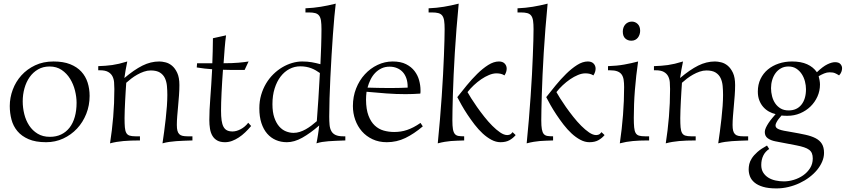

<svg xmlns="http://www.w3.org/2000/svg" viewBox="-20 -779 4691 1065"><path d="M254.9 -410.2Q218.8 -410.2 190.9 -394Q163.1 -377.9 144.3 -351.1Q125.5 -324.2 115.7 -289.3Q106 -254.4 106 -216.8Q106 -181.2 114.7 -146Q123.5 -110.8 141.8 -82.8Q160.2 -54.7 188.7 -37.4Q217.3 -20 256.8 -20Q292 -20 319.3 -33.2Q346.7 -46.4 365.7 -70.8Q384.8 -95.2 394.8 -130.4Q404.8 -165.5 404.8 -209Q404.8 -241.2 396 -276.6Q387.2 -312 368.9 -341.8Q350.6 -371.6 322.3 -390.9Q293.9 -410.2 254.9 -410.2ZM34.2 -190.9Q34.2 -237.3 50.8 -281.7Q67.4 -326.2 98.6 -360.8Q129.9 -395.5 174.8 -416.7Q219.7 -438 276.9 -438Q331.1 -438 369.1 -422.9Q407.2 -407.7 431.2 -381.6Q455.1 -355.5 466.1 -320.8Q477.1 -286.1 477.1 -247.1Q477.1 -194.3 458.5 -147.5Q439.9 -100.6 407.2 -65.7Q374.5 -30.8 330.6 -10.5Q286.6 9.8 235.8 9.8Q177.2 9.8 138.4 -7.1Q99.6 -23.9 76.4 -51.8Q53.2 -79.6 43.7 -115.7Q34.2 -151.9 34.2 -190.9Z M1047.4 0Q1021.5 1 999.5 1.7Q977.5 2.4 957.8 3.9Q938 5.4 919.2 8.1Q900.4 10.7 881.3 16.1Q885.7 -12.2 890.4 -47.9Q895 -83.5 899.2 -119.9Q903.3 -156.2 905.8 -190.9Q908.2 -225.6 908.2 -252Q908.2 -277.3 906 -301.8Q903.8 -326.2 894.8 -345.5Q885.7 -364.7 867.2 -376.5Q848.6 -388.2 815.9 -388.2Q797.4 -388.2 778.3 -381.6Q759.3 -375 741.5 -365Q723.6 -355 707.8 -342.8Q691.9 -330.6 680.2 -319.8Q678.7 -296.4 677 -270.3Q675.3 -244.1 674.1 -218.5Q672.9 -192.9 671.9 -168.7Q670.9 -144.5 670.9 -124Q670.9 -92.3 672.6 -72.8Q674.3 -53.2 680.4 -42Q686.5 -30.8 698.7 -26.9Q710.9 -22.9 731.9 -22.9H756.3V0Q703.6 0 664.6 3.4Q625.5 6.8 590.3 16.1Q601.6 -55.2 607.9 -130.6Q614.3 -206.1 614.3 -285.2Q614.3 -304.2 612.8 -322.8Q611.3 -341.3 603.5 -356.2Q595.7 -371.1 579.6 -380.1Q563.5 -389.2 534.2 -389.2H524.9V-412.1Q546.9 -413.1 565.4 -414.3Q584 -415.5 602.3 -418.2Q620.6 -420.9 640.6 -425.5Q660.6 -430.2 686 -438Q681.6 -416 677 -391.4Q672.4 -366.7 669.9 -346.2Q724.1 -392.1 770 -415Q815.9 -438 863.3 -438Q878.4 -438 897.7 -433.3Q917 -428.7 934.1 -414.6Q951.2 -400.4 963.1 -374.8Q975.1 -349.1 975.1 -307.1Q975.1 -279.8 972.9 -250Q970.7 -220.2 968 -191.2Q965.3 -162.1 963.1 -135Q960.9 -107.9 960.9 -85.9Q960.9 -66.4 964.1 -54.2Q967.3 -42 974.4 -34.9Q981.4 -27.8 992.9 -25.4Q1004.4 -22.9 1021 -22.9H1047.4Z M1157.7 -428.2Q1158.7 -460.4 1159.9 -494.9Q1161.1 -529.3 1161.1 -566.9L1233.9 -583Q1229.5 -551.3 1226.3 -511.5Q1223.1 -471.7 1220.2 -428.2Q1268.6 -428.2 1302.5 -431.2Q1336.4 -434.1 1358.9 -438L1336.9 -391.1H1305.2Q1281.7 -391.1 1260.7 -391.1Q1239.7 -391.1 1216.8 -392.1Q1214.4 -359.4 1212.4 -327.4Q1210.4 -295.4 1209 -265.9Q1207.5 -236.3 1206.8 -210.4Q1206.1 -184.6 1206.1 -165Q1206.1 -133.3 1209.2 -111.3Q1212.4 -89.4 1219.7 -75.7Q1227.1 -62 1239.3 -55.9Q1251.5 -49.8 1270 -49.8Q1291 -49.8 1314.9 -62.3Q1338.9 -74.7 1356.9 -98.1L1373 -80.1Q1356.9 -61 1339.8 -44.7Q1322.8 -28.3 1304.4 -16.4Q1286.1 -4.4 1267.1 2.7Q1248 9.8 1228 9.8Q1201.7 9.8 1184.8 0.2Q1168 -9.3 1158.2 -25.9Q1148.4 -42.5 1144.8 -64.9Q1141.1 -87.4 1141.1 -113.8Q1141.1 -164.6 1146.5 -234.1Q1151.9 -303.7 1156.7 -395Q1136.2 -396.5 1115.7 -398.7Q1095.2 -400.9 1071.3 -404.8L1073.2 -428.2Z M1763.2 -617.2Q1763.2 -646 1760.5 -664.1Q1757.8 -682.1 1750 -692.4Q1742.2 -702.6 1728.3 -706.3Q1714.4 -710 1692.4 -710H1674.3V-732.9Q1697.8 -733.9 1718.5 -736.1Q1739.3 -738.3 1759.3 -741.5Q1779.3 -744.6 1799.6 -749Q1819.8 -753.4 1842.3 -758.8Q1838.9 -731.4 1834.7 -686.8Q1830.6 -642.1 1826.7 -587.2Q1822.8 -532.2 1819.1 -470.7Q1815.4 -409.2 1812.5 -348.9Q1809.6 -288.6 1807.9 -232.7Q1806.2 -176.8 1806.2 -132.8Q1806.2 -106.4 1808.1 -86.2Q1810.1 -65.9 1817.9 -51.8Q1825.7 -37.6 1841.3 -30.3Q1856.9 -22.9 1884.3 -22.9H1895.5V0Q1866.7 1 1843.8 2Q1820.8 2.9 1801.8 4.4Q1782.7 5.9 1766.6 8.5Q1750.5 11.2 1735.4 16.1Q1737.3 7.3 1739.5 -5.4Q1741.7 -18.1 1743.9 -32Q1746.1 -45.9 1747.8 -59.3Q1749.5 -72.8 1750.5 -83Q1701.2 -40 1656.7 -15.1Q1612.3 9.8 1571.3 9.8Q1538.1 9.8 1510.3 -2.2Q1482.4 -14.2 1461.9 -37.8Q1441.4 -61.5 1429.9 -96.7Q1418.5 -131.8 1418.5 -178.2Q1418.5 -217.8 1428.5 -252.2Q1438.5 -286.6 1455.8 -315.7Q1473.1 -344.7 1496.3 -367.4Q1519.5 -390.1 1545.9 -405.8Q1572.3 -421.4 1600.6 -429.7Q1628.9 -438 1656.2 -438Q1685.5 -438 1709.2 -433.8Q1732.9 -429.7 1757.3 -422.9Q1758.3 -447.3 1759.5 -473.1Q1760.7 -499 1761.5 -524.4Q1762.2 -549.8 1762.7 -573.5Q1763.2 -597.2 1763.2 -617.2ZM1608.4 -42Q1626 -42 1642.8 -47.4Q1659.7 -52.7 1675.8 -61.8Q1691.9 -70.8 1707.3 -82.5Q1722.7 -94.2 1737.3 -106.9Q1741.7 -165 1746.1 -231Q1750.5 -296.9 1754.4 -374Q1743.2 -381.8 1731.4 -388.7Q1719.7 -395.5 1706.8 -400.4Q1693.8 -405.3 1678.7 -408.2Q1663.6 -411.1 1645.5 -411.1Q1613.8 -411.1 1585.7 -396.5Q1557.6 -381.8 1536.6 -354.5Q1515.6 -327.1 1503.4 -288.3Q1491.2 -249.5 1491.2 -201.2Q1491.2 -156.7 1501.7 -126.5Q1512.2 -96.2 1528.8 -77.4Q1545.4 -58.6 1566.4 -50.3Q1587.4 -42 1608.4 -42Z M2229.5 -256.8Q2177.2 -256.8 2124 -260.7Q2070.8 -264.6 2013.2 -270Q2010.3 -247.1 2010.3 -226.1Q2010.7 -172.4 2023.9 -137.7Q2037.1 -103 2058.8 -82.8Q2080.6 -62.5 2108.4 -54.7Q2136.2 -46.9 2166.5 -46.9Q2185.5 -46.9 2202.9 -49.6Q2220.2 -52.2 2237.8 -58.1Q2255.4 -64 2273.7 -73.5Q2292 -83 2312.5 -97.2L2325.2 -78.1Q2276.4 -36.6 2228.3 -13.4Q2180.2 9.8 2125.5 9.8Q2081.5 9.8 2046.6 -6.6Q2011.7 -22.9 1987.5 -50.5Q1963.4 -78.1 1950.4 -114.5Q1937.5 -150.9 1937.5 -190.9Q1937.5 -243.2 1955.3 -288.3Q1973.1 -333.5 2003.7 -366.7Q2034.2 -399.9 2074.2 -418.9Q2114.3 -438 2158.2 -438Q2202.6 -438 2232.2 -423.1Q2261.7 -408.2 2279.5 -384.8Q2297.4 -361.3 2304.9 -333.3Q2312.5 -305.2 2312.5 -278.8Q2312.5 -273.4 2312.5 -269Q2312.5 -264.6 2311.5 -259.8Q2269 -256.8 2229.5 -256.8ZM2141.1 -409.2Q2116.2 -409.2 2096.4 -399.9Q2076.7 -390.6 2061.3 -374.8Q2045.9 -358.9 2035.4 -337.6Q2024.9 -316.4 2018.6 -293Q2053.2 -292 2076.9 -291.5Q2100.6 -291 2117.2 -291H2165.5Q2182.6 -291 2200.2 -291.5Q2217.8 -292 2241.2 -293V-297.9Q2241.2 -324.2 2233.9 -345Q2226.6 -365.7 2213.4 -379.9Q2200.2 -394 2181.6 -401.6Q2163.1 -409.2 2141.1 -409.2Z M2840.3 -29.8Q2826.7 -13.2 2806.6 -1.7Q2786.6 9.8 2756.3 9.8Q2731 9.8 2705.8 -3.7Q2680.7 -17.1 2657.2 -38.8Q2633.8 -60.5 2612.5 -88.1Q2591.3 -115.7 2573 -143.3Q2554.7 -170.9 2540.3 -196.5Q2525.9 -222.2 2516.6 -240.2Q2540.5 -270.5 2568.8 -305.2Q2597.2 -339.8 2627.2 -369.4Q2657.2 -398.9 2688 -418.5Q2718.8 -438 2747.6 -438Q2768.1 -438 2779.3 -426.5Q2790.5 -415 2790.5 -397.9Q2790.5 -389.6 2787.6 -380.1Q2784.7 -370.6 2778.3 -360.8Q2768.1 -367.2 2757.6 -369.6Q2747.1 -372.1 2733.4 -372.1Q2714.4 -372.1 2692.6 -363Q2670.9 -354 2649.4 -339.4Q2627.9 -324.7 2608.2 -306.2Q2588.4 -287.6 2573.2 -268.1Q2579.6 -256.3 2593.5 -234.1Q2607.4 -211.9 2626 -185.5Q2644.5 -159.2 2666.5 -131.3Q2688.5 -103.5 2710.9 -81.1Q2733.4 -58.6 2754.6 -44.2Q2775.9 -29.8 2793.5 -29.8Q2799.3 -29.8 2807.1 -32.2Q2814.9 -34.7 2823.2 -45.9ZM2489.3 -111.8Q2489.3 -80.1 2492.4 -62.3Q2495.6 -44.4 2503.2 -35.6Q2510.7 -26.9 2523.2 -24.9Q2535.6 -22.9 2554.7 -22.9V0Q2530.8 1 2513.4 1.5Q2496.1 2 2480.2 3.4Q2464.4 4.9 2447.5 7.6Q2430.7 10.3 2408.2 16.1Q2415 -50.3 2420.4 -116.5Q2425.8 -182.6 2430.2 -244.9Q2434.6 -307.1 2437.5 -364Q2440.4 -420.9 2442.4 -469Q2444.3 -517.1 2445.3 -554.9Q2446.3 -592.8 2446.3 -617.2Q2446.3 -646 2443.6 -664.1Q2440.9 -682.1 2433.1 -692.4Q2425.3 -702.6 2411.4 -706.3Q2397.5 -710 2375.5 -710H2357.4V-732.9Q2380.9 -733.9 2401.6 -736.1Q2422.4 -738.3 2442.1 -741.5Q2461.9 -744.6 2481.9 -749Q2502 -753.4 2524.4 -758.8Q2517.6 -689 2512.2 -620.4Q2506.8 -551.8 2502.9 -487.3Q2499 -422.9 2496.3 -364.5Q2493.7 -306.2 2492.2 -257.6Q2490.7 -209 2490 -171.6Q2489.3 -134.3 2489.3 -111.8Z M3333.5 -29.8Q3319.8 -13.2 3299.8 -1.7Q3279.8 9.8 3249.5 9.8Q3224.1 9.8 3199 -3.7Q3173.8 -17.1 3150.4 -38.8Q3127 -60.5 3105.7 -88.1Q3084.5 -115.7 3066.2 -143.3Q3047.9 -170.9 3033.4 -196.5Q3019 -222.2 3009.8 -240.2Q3033.7 -270.5 3062 -305.2Q3090.3 -339.8 3120.4 -369.4Q3150.4 -398.9 3181.2 -418.5Q3211.9 -438 3240.7 -438Q3261.2 -438 3272.5 -426.5Q3283.7 -415 3283.7 -397.9Q3283.7 -389.6 3280.8 -380.1Q3277.8 -370.6 3271.5 -360.8Q3261.2 -367.2 3250.7 -369.6Q3240.2 -372.1 3226.6 -372.1Q3207.5 -372.1 3185.8 -363Q3164.1 -354 3142.6 -339.4Q3121.1 -324.7 3101.3 -306.2Q3081.5 -287.6 3066.4 -268.1Q3072.8 -256.3 3086.7 -234.1Q3100.6 -211.9 3119.1 -185.5Q3137.7 -159.2 3159.7 -131.3Q3181.6 -103.5 3204.1 -81.1Q3226.6 -58.6 3247.8 -44.2Q3269 -29.8 3286.6 -29.8Q3292.5 -29.8 3300.3 -32.2Q3308.1 -34.7 3316.4 -45.9ZM2982.4 -111.8Q2982.4 -80.1 2985.6 -62.3Q2988.8 -44.4 2996.3 -35.6Q3003.9 -26.9 3016.4 -24.9Q3028.8 -22.9 3047.9 -22.9V0Q3023.9 1 3006.6 1.5Q2989.3 2 2973.4 3.4Q2957.5 4.9 2940.7 7.6Q2923.8 10.3 2901.4 16.1Q2908.2 -50.3 2913.6 -116.5Q2918.9 -182.6 2923.3 -244.9Q2927.7 -307.1 2930.7 -364Q2933.6 -420.9 2935.5 -469Q2937.5 -517.1 2938.5 -554.9Q2939.5 -592.8 2939.5 -617.2Q2939.5 -646 2936.8 -664.1Q2934.1 -682.1 2926.3 -692.4Q2918.5 -702.6 2904.5 -706.3Q2890.6 -710 2868.7 -710H2850.6V-732.9Q2874 -733.9 2894.8 -736.1Q2915.5 -738.3 2935.3 -741.5Q2955.1 -744.6 2975.1 -749Q2995.1 -753.4 3017.6 -758.8Q3010.7 -689 3005.4 -620.4Q3000 -551.8 2996.1 -487.3Q2992.2 -422.9 2989.5 -364.5Q2986.8 -306.2 2985.4 -257.6Q2983.9 -209 2983.2 -171.6Q2982.4 -134.3 2982.4 -111.8Z M3519.5 -438Q3513.7 -399.4 3509.3 -359.4Q3504.9 -319.3 3501.7 -279.5Q3498.5 -239.7 3497.1 -200.9Q3495.6 -162.1 3495.6 -126Q3495.6 -92.8 3497.6 -72.5Q3499.5 -52.2 3505.9 -41.3Q3512.2 -30.3 3524.7 -26.6Q3537.1 -22.9 3558.6 -22.9H3580.6V0H3572.8Q3526.9 0 3490 3.4Q3453.1 6.8 3418 16.1Q3429.7 -63 3435.8 -141.6Q3441.9 -220.2 3441.9 -295.9Q3441.9 -319.3 3439.2 -336.7Q3436.5 -354 3428.2 -365.7Q3419.9 -377.4 3404.3 -383.3Q3388.7 -389.2 3362.8 -389.2H3352.5V-412.1Q3401.9 -413.6 3442.4 -420.9Q3482.9 -428.2 3519.5 -438ZM3481.9 -553.2Q3461.9 -553.2 3448.2 -565.7Q3434.6 -578.1 3434.6 -604Q3434.6 -615.2 3438 -625.2Q3441.4 -635.3 3448 -642.8Q3454.6 -650.4 3463.9 -654.8Q3473.1 -659.2 3484.9 -659.2Q3503.4 -659.2 3517.1 -646Q3530.8 -632.8 3530.8 -607.9Q3530.8 -597.2 3527.3 -587.2Q3523.9 -577.1 3517.8 -569.6Q3511.7 -562 3502.7 -557.6Q3493.7 -553.2 3481.9 -553.2Z M4129.9 0Q4104 1 4082 1.7Q4060.1 2.4 4040.3 3.9Q4020.5 5.4 4001.7 8.1Q3982.9 10.7 3963.9 16.1Q3968.3 -12.2 3972.9 -47.9Q3977.5 -83.5 3981.7 -119.9Q3985.8 -156.2 3988.3 -190.9Q3990.7 -225.6 3990.7 -252Q3990.7 -277.3 3988.5 -301.8Q3986.3 -326.2 3977.3 -345.5Q3968.3 -364.7 3949.7 -376.5Q3931.2 -388.2 3898.4 -388.2Q3879.9 -388.2 3860.8 -381.6Q3841.8 -375 3824 -365Q3806.2 -355 3790.3 -342.8Q3774.4 -330.6 3762.7 -319.8Q3761.2 -296.4 3759.5 -270.3Q3757.8 -244.1 3756.6 -218.5Q3755.4 -192.9 3754.4 -168.7Q3753.4 -144.5 3753.4 -124Q3753.4 -92.3 3755.1 -72.8Q3756.8 -53.2 3762.9 -42Q3769 -30.8 3781.2 -26.9Q3793.5 -22.9 3814.5 -22.9H3838.9V0Q3786.1 0 3747.1 3.4Q3708 6.8 3672.9 16.1Q3684.1 -55.2 3690.4 -130.6Q3696.8 -206.1 3696.8 -285.2Q3696.8 -304.2 3695.3 -322.8Q3693.8 -341.3 3686 -356.2Q3678.2 -371.1 3662.1 -380.1Q3646 -389.2 3616.7 -389.2H3607.4V-412.1Q3629.4 -413.1 3647.9 -414.3Q3666.5 -415.5 3684.8 -418.2Q3703.1 -420.9 3723.1 -425.5Q3743.2 -430.2 3768.6 -438Q3764.2 -416 3759.5 -391.4Q3754.9 -366.7 3752.4 -346.2Q3806.6 -392.1 3852.5 -415Q3898.4 -438 3945.8 -438Q3960.9 -438 3980.2 -433.3Q3999.5 -428.7 4016.6 -414.6Q4033.7 -400.4 4045.7 -374.8Q4057.6 -349.1 4057.6 -307.1Q4057.6 -279.8 4055.4 -250Q4053.2 -220.2 4050.5 -191.2Q4047.9 -162.1 4045.7 -135Q4043.5 -107.9 4043.5 -85.9Q4043.5 -66.4 4046.6 -54.2Q4049.8 -42 4056.9 -34.9Q4064 -27.8 4075.4 -25.4Q4086.9 -22.9 4103.5 -22.9H4129.9Z M4373.5 -438Q4422.9 -438 4457 -422.6Q4491.2 -407.2 4511.2 -378.4Q4544.4 -410.2 4569.1 -422.1Q4593.8 -434.1 4611.8 -434.1Q4632.8 -434.1 4641.8 -423.6Q4650.9 -413.1 4650.9 -400.9Q4650.9 -390.6 4647 -380.4Q4643.1 -370.1 4634.3 -360.8Q4622.1 -368.7 4611.3 -373.3Q4600.6 -377.9 4581.1 -377.9Q4566.9 -377.9 4551.5 -371.6Q4536.1 -365.2 4521 -356.4Q4523.9 -346.7 4526.1 -333.5Q4528.3 -320.3 4528.3 -310.1Q4528.3 -274.9 4514.2 -243.4Q4500 -211.9 4475.6 -188.2Q4451.2 -164.6 4418.5 -150.6Q4385.7 -136.7 4348.1 -136.7Q4338.9 -136.7 4330.6 -137Q4322.3 -137.2 4314.9 -138.2Q4305.7 -127.9 4298.3 -118.2Q4292 -109.9 4286.9 -100.1Q4281.7 -90.3 4281.7 -83.5Q4281.7 -75.7 4286.4 -70.6Q4291 -65.4 4301.5 -61.3Q4312 -57.1 4329.1 -53.7Q4346.2 -50.3 4370.6 -46.4Q4413.6 -39.1 4447 -31.7Q4480.5 -24.4 4503.7 -12.5Q4526.9 -0.5 4538.8 18.8Q4550.8 38.1 4550.8 68.8Q4550.8 93.3 4540.5 117.4Q4530.3 141.6 4512.2 163.6Q4494.1 185.5 4469.2 204.3Q4444.3 223.1 4415 236.8Q4385.7 250.5 4353 258.3Q4320.3 266.1 4286.6 266.1Q4242.2 266.1 4212.6 257.3Q4183.1 248.5 4165.3 233.6Q4147.5 218.8 4140.1 199.7Q4132.8 180.7 4132.8 160.2Q4132.8 146.5 4136.2 131.1Q4139.6 115.7 4150.4 98.9Q4161.1 82 4181.2 64.2Q4201.2 46.4 4234.4 28.3L4246.6 47.4Q4224.6 61.5 4213.6 84.5Q4202.6 107.4 4202.6 136.2Q4202.6 161.1 4213.4 178.2Q4224.1 195.3 4241.7 206.3Q4259.3 217.3 4282 222.2Q4304.7 227.1 4328.6 227.1Q4355 227.1 4383.3 218.5Q4411.6 210 4435.1 193.6Q4458.5 177.2 4473.4 153.6Q4488.3 129.9 4488.3 100.1Q4488.3 83.5 4483.6 71.8Q4479 60.1 4468.3 52Q4457.5 43.9 4440.2 38.1Q4422.9 32.2 4397.5 27.3L4280.8 4.9Q4255.4 0 4238.8 -12Q4222.2 -23.9 4222.2 -46.9Q4222.2 -57.6 4228.3 -70.8Q4234.4 -84 4243.4 -97.4Q4252.4 -110.8 4262.9 -123.3Q4273.4 -135.7 4282.2 -146Q4262.7 -150.4 4244.9 -160.4Q4227.1 -170.4 4213.4 -186Q4199.7 -201.7 4191.7 -222.7Q4183.6 -243.7 4183.6 -271Q4183.6 -310.1 4198.5 -341.1Q4213.4 -372.1 4239.3 -393.6Q4265.1 -415 4299.6 -426.5Q4334 -438 4373.5 -438ZM4353.5 -410.2Q4330.1 -410.2 4312 -400.1Q4293.9 -390.1 4281.7 -373.3Q4269.5 -356.4 4263.2 -335Q4256.8 -313.5 4256.8 -290Q4256.8 -267.6 4262.5 -245.4Q4268.1 -223.1 4280 -205.6Q4292 -188 4310.3 -177.2Q4328.6 -166.5 4354.5 -166.5Q4399.9 -166.5 4425.3 -198.2Q4450.7 -230 4450.7 -284.2Q4450.7 -304.7 4445.1 -326.9Q4439.5 -349.1 4427.5 -367.7Q4415.5 -386.2 4397.2 -398.2Q4378.9 -410.2 4353.5 -410.2Z"/></svg>

Font: Simonetta
Style: Regular
Weight: 400
Designer: Gayaneh Bagdasaryan
Foundry: BrownFox
Version: Version 1.001